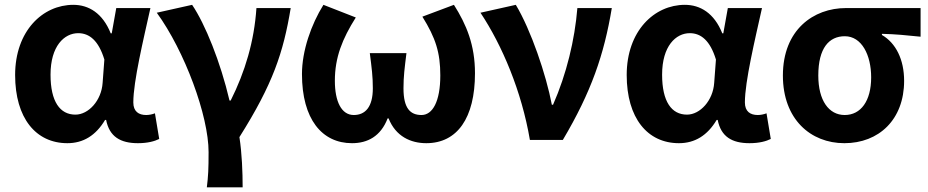

<svg xmlns="http://www.w3.org/2000/svg" viewBox="-20 -594 3941 815"><path d="M265.9 13.8C333.5 13.8 386.7 -18.9 426 -84.8H430.5C444.4 -14.2 490.6 13.8 565.5 13.8C607.2 13.8 637 5.4 655.8 -4.2L637.7 -113C625.3 -108.2 611.9 -105.8 600.5 -105.8C569.1 -105.8 545.9 -120.4 545.9 -159.3C545.9 -248.1 588.7 -425.7 618.5 -559.8H473.5L454.3 -452.4H450C415.4 -538.9 355.9 -573.5 291.1 -573.5C161.5 -573.5 44.2 -462.9 44.2 -275.5C44.2 -92.7 132.4 13.8 265.9 13.8ZM300.1 -107.4C234.8 -107.4 194.5 -162.3 194.5 -277.1C194.5 -398.4 252.7 -453.2 312 -453.2C359.5 -453.2 398.4 -421.8 423 -341.3L415.6 -242.3C410.7 -167.4 355.9 -107.4 300.1 -107.4Z M858 201.1H1010C1010 137.6 1007 57.3 996.3 -12C1138.7 -237.9 1182.5 -370.1 1214 -559.8H1068.5C1059 -418.6 1020.5 -289.5 959.2 -167.3H954.2C915.9 -330.9 850.8 -492.1 795.5 -573.5L645.5 -540C764.2 -376.8 865.4 -102.5 865.4 51.5C865.4 124.2 863.9 153.2 858 201.1Z M1474.2 13.8C1539.8 13.8 1595.9 -14.9 1625.4 -91.5H1629.4C1659.8 -14.9 1723.5 13.8 1789.5 13.8C1920.5 13.8 1996.2 -92.4 1996.2 -283.1C1996.2 -403.1 1959.9 -489.8 1906.8 -573.5L1772.9 -523.3C1829.3 -432.7 1849 -370.7 1849 -273.8C1849 -163 1816.1 -105.8 1769.2 -105.8C1721.7 -105.8 1692.7 -133.8 1692.7 -219.1C1692.7 -270 1697.4 -304.4 1705.3 -368.4H1549.8C1557.9 -304.4 1562.6 -270 1562.6 -219.1C1562.6 -140 1530.6 -105.8 1481.7 -105.8C1429.6 -105.8 1401.4 -162.5 1401.4 -251.4C1401.4 -349.8 1432.9 -428.9 1490.3 -519.8L1352.9 -573.5C1301 -490.4 1261.8 -378.6 1261.8 -279.6C1261.8 -88.4 1346.6 13.8 1474.2 13.8Z M2229.3 0H2369.1C2490 -204 2544.2 -362.2 2577 -559.8H2430.8C2419.7 -424.9 2385.1 -280.2 2327.5 -149.3H2322.5C2298.2 -277.3 2233.7 -466.6 2169.5 -573.5L2019.5 -540C2111.4 -401.8 2194.2 -206.6 2229.3 0Z M2861.9 13.8C2929.5 13.8 2982.7 -18.9 3022 -84.8H3026.5C3040.4 -14.2 3086.6 13.8 3161.5 13.8C3203.2 13.8 3233 5.4 3251.8 -4.2L3233.7 -113C3221.3 -108.2 3207.9 -105.8 3196.5 -105.8C3165.1 -105.8 3141.9 -120.4 3141.9 -159.3C3141.9 -248.1 3184.7 -425.7 3214.5 -559.8H3069.5L3050.3 -452.4H3046C3011.4 -538.9 2951.9 -573.5 2887.1 -573.5C2757.5 -573.5 2640.2 -462.9 2640.2 -275.5C2640.2 -92.7 2728.4 13.8 2861.9 13.8ZM2896.1 -107.4C2830.8 -107.4 2790.5 -162.3 2790.5 -277.1C2790.5 -398.4 2848.7 -453.2 2908 -453.2C2955.5 -453.2 2994.4 -421.8 3019 -341.3L3011.6 -242.3C3006.7 -167.4 2951.9 -107.4 2896.1 -107.4Z M3564.1 13.8C3710.6 13.8 3817.8 -86.3 3817.8 -250.8C3817.8 -341.4 3782.7 -411.4 3723.6 -445.6V-450.4C3783 -448.9 3826 -444.5 3887.7 -438.2V-559.8H3571C3433 -559.8 3303.2 -467.6 3303.2 -273.4C3303.2 -87.9 3420.9 13.8 3564.1 13.8ZM3565.6 -105.8C3498.1 -105.8 3453.5 -167.6 3453.5 -273.4C3453.5 -390.4 3499.3 -440.2 3566.1 -440.2C3637.6 -440.2 3677.9 -360.7 3677.9 -265.6C3677.9 -165.3 3634 -105.8 3565.6 -105.8Z"/></svg>

Font: Source Han Sans JP VF
Style: Regular
Weight: 250
Designer: Ryoko NISHIZUKA 西塚涼子 (kana, bopomofo & ideographs); Paul D. Hunt (Latin, Greek & Cyrillic); Sandoll Communications 산돌커뮤니
Foundry: Adobe
Version: Version 2.004;hotconv 1.0.118;makeotfexe 2.5.65603